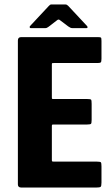

<svg xmlns="http://www.w3.org/2000/svg" viewBox="-20 -839 498 859"><path d="M75 0Q60 0 60 -14V-658Q60 -673 75 -673H415Q429 -673 431.5 -671Q434 -669 434 -656V-576Q434 -562 430.5 -559.5Q427 -557 415 -557H221Q214 -557 213 -556Q212 -555 212 -549V-405Q212 -398 213 -397Q214 -396 220 -396H370Q385 -396 387.5 -393Q390 -390 390 -374V-303Q390 -288 387 -285Q384 -282 370 -282H220Q215 -282 213.5 -281Q212 -280 212 -275V-125Q212 -119 213 -117.5Q214 -116 220 -116H412Q429 -116 431.5 -112.5Q434 -109 434 -94V-22Q434 -6 430 -3Q426 0 411 0ZM118 -713Q114 -713 113 -716Q112 -719 114 -722L198 -812Q204 -819 209 -819H273Q279 -819 285 -813L370 -722Q372 -719 371.5 -716Q371 -713 366 -713H307Q299 -713 295 -715Q291 -717 285 -721L248 -749Q242 -754 236 -749L197 -719Q193 -716 189.5 -714.5Q186 -713 180 -713Z"/></svg>

Font: Glory Thin ExtraBold
Style: Regular
Weight: 800
Version: Version 1.011